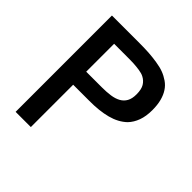

<svg xmlns="http://www.w3.org/2000/svg" viewBox="-188 -856 1002 1002"><g transform="rotate(45 313.0 -355.5)"><path d="M187.5 -408.7H302.7Q337.9 -408.7 366.5 -412.8Q395 -417 415 -428.2Q435.1 -439.5 446 -459.2Q457 -479 457 -510.3Q457 -547.4 444.8 -567.6Q432.6 -587.9 410.6 -599.1Q397.5 -606 375 -609.4Q352.1 -612.8 332.5 -613.8Q322.8 -614.3 310.1 -614.5Q297.4 -614.7 281.7 -614.7H187.5ZM75.2 0V-710.9H277.8Q297.9 -710.9 314.9 -710.4Q332 -710 347.2 -709Q362.3 -708 377.7 -706.3Q393.1 -704.6 409.2 -702.1Q443.4 -696.8 464.8 -688.5Q488.3 -679.7 509.8 -664.8Q531.2 -649.9 544.4 -628.9Q558.1 -608.4 565.9 -578.9Q573.7 -549.3 573.7 -511.2Q573.7 -465.8 561.5 -432.4Q549.3 -398.9 526.9 -375.5Q491.2 -341.3 435.8 -326.7Q380.4 -312 304.7 -312.5H187.5V0Z"/></g></svg>

Font: Ride Light
Style: Bold
Weight: 600
Version: Version 3.000